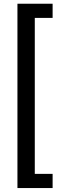

<svg xmlns="http://www.w3.org/2000/svg" viewBox="-20 -832 305 1005"><path d="M255.4 -738.3H162.1V78.1H255.4V152.3H71.3V-812.5H255.4Z"/></svg>

Font: Roboto-o
Style: o-Regular
Weight: 400
Designer: Google
Version: Version 2.134; 2016; ttfautohint (v1.6)